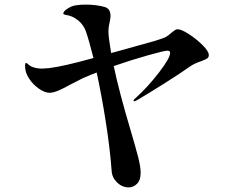

<svg xmlns="http://www.w3.org/2000/svg" viewBox="-20 -779 1040 834"><path d="M887 -540Q887 -530 880.5 -525.5Q874 -521 856 -514Q825 -504 805 -490Q763 -460 689 -413.5Q615 -367 577 -345Q567 -339 563 -339Q560 -339 560 -342Q560 -346 569 -353Q622 -401 670.5 -464Q719 -527 719 -549Q719 -559 707 -559Q695 -559 623.5 -539Q552 -519 474 -492Q497 -382 547 -214Q569 -140 580 -97Q591 -54 591 -29Q591 4 575 19.5Q559 35 539 35Q511 35 489 14Q467 -7 465 -36Q458 -132 440 -247Q422 -362 400 -464Q388 -460 341 -440Q324 -432 290 -414Q256 -395 233.5 -385.5Q211 -376 195 -376Q175 -376 149.5 -393.5Q124 -411 106.5 -437.5Q89 -464 89 -490Q89 -506 93 -506Q95 -506 102 -500Q109 -494 116 -490Q137 -481 162 -481Q171 -481 193 -483Q257 -491 386 -527Q366 -606 353 -643Q343 -672 318 -691.5Q293 -711 267 -714Q255 -716 255 -720Q255 -730 274 -742Q293 -754 310 -756Q330 -759 352 -759Q400 -759 437 -748Q460 -740 460 -710Q460 -700 457 -686.5Q454 -673 453 -666Q451 -652 451 -643Q451 -620 458 -579L463 -548Q466 -550 476 -552L562 -576Q660 -602 693 -615Q706 -620 725 -637Q732 -643 739 -647.5Q746 -652 751 -652Q768 -652 801 -630.5Q834 -609 860.5 -582.5Q887 -556 887 -540Z"/></svg>

Font: Shippori Mincho
Style: Bold
Weight: 700
Designer: FONTDASU
Foundry: FONTDASU / Google Inc. / but / Adobe
Version: Version 3.110; ttfautohint (v1.8.3)